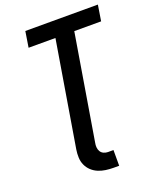

<svg xmlns="http://www.w3.org/2000/svg" viewBox="-170 -835 940 1149"><g transform="rotate(-20 300.0 -260.0)"><path d="M386 215H351Q326 215 301 211.5Q276 208 253.5 198.5Q231 189 213.5 172.5Q196 156 186 134Q176 112 175 86.5Q174 61 178 36L289 -634H118L134 -735H596L580 -634H409L298 36Q295 50 296 64.5Q297 79 304 91Q311 103 324 109Q337 115 351 115H386Z"/></g></svg>

Font: Iosevka SS04 Extended
Style: Bold Italic
Weight: 700
Width: 7
Italic angle: -9°
Monospace: yes
Designer: Belleve Invis
Foundry: Belleve Invis
Version: Version 19.0.0; ttfautohint (v1.8.4)